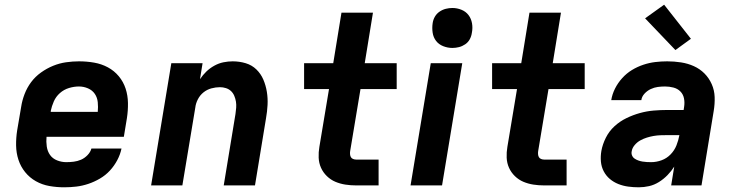

<svg xmlns="http://www.w3.org/2000/svg" viewBox="-20 -789 3140 817"><path d="M253 8Q221 8 190 2.5Q159 -3 132.5 -18Q106 -33 87 -56.5Q68 -80 58.5 -109Q49 -138 48.5 -170Q48 -202 53 -234L70 -334Q74 -361 84.5 -388.5Q95 -416 112.5 -439.5Q130 -463 154.5 -480.5Q179 -498 206 -509Q233 -520 261 -524Q289 -528 316 -528Q349 -528 380.5 -522.5Q412 -517 439 -502.5Q466 -488 485.5 -464.5Q505 -441 514.5 -412Q524 -383 524.5 -350.5Q525 -318 520 -286L507 -207H178Q176 -186 179 -165.5Q182 -145 193 -129.5Q204 -114 223 -106.5Q242 -99 262 -99Q278 -99 294 -101Q310 -103 325 -109.5Q340 -116 352.5 -129Q365 -142 369 -157H497Q492 -132 479 -107.5Q466 -83 447.5 -63Q429 -43 405 -29Q381 -15 355.5 -6.5Q330 2 304.5 5Q279 8 253 8ZM196 -313H396Q398 -334 396 -354Q394 -374 383.5 -389.5Q373 -405 354.5 -413Q336 -421 316 -421Q295 -421 273.5 -414.5Q252 -408 235 -393Q218 -378 209 -357.5Q200 -337 196 -317Z M623 0 709 -520H842L831 -452Q843 -470 858 -484.5Q873 -499 892 -509.5Q911 -520 931 -524Q951 -528 970 -528Q999 -528 1025.5 -520Q1052 -512 1071 -493.5Q1090 -475 1100.5 -450.5Q1111 -426 1115.5 -398.5Q1120 -371 1118.5 -342.5Q1117 -314 1112 -286L1065 0H932L982 -304Q984 -317 985 -330.5Q986 -344 984 -356.5Q982 -369 977 -381Q972 -393 963 -401.5Q954 -410 941.5 -414Q929 -418 916 -418Q898 -418 879.5 -413Q861 -408 846 -396Q831 -384 822 -366.5Q813 -349 811 -331L756 0Z M1496 0Q1472 0 1449.5 -3.5Q1427 -7 1407 -15.5Q1387 -24 1371 -39.5Q1355 -55 1346 -75Q1337 -95 1336 -118Q1335 -141 1339 -164L1380 -410H1274V-520H1398L1433 -735H1567L1532 -520H1668V-410H1514L1470 -146Q1469 -140 1469.5 -133Q1470 -126 1473 -120.5Q1476 -115 1482.5 -112.5Q1489 -110 1495 -110H1591V0Z M1727 0 1813 -520H1947L1861 0ZM1905 -585Q1885 -585 1866 -592.5Q1847 -600 1835.5 -615Q1824 -630 1821 -650Q1818 -670 1821 -690Q1823 -705 1830.5 -718Q1838 -731 1850.5 -739.5Q1863 -748 1877 -751.5Q1891 -755 1905 -755Q1925 -755 1943.5 -747.5Q1962 -740 1973.5 -725Q1985 -710 1988.5 -690Q1992 -670 1988 -650Q1986 -635 1979 -622Q1972 -609 1959.5 -600.5Q1947 -592 1933 -588.5Q1919 -585 1905 -585Z M2296 0Q2272 0 2249.5 -3.5Q2227 -7 2207 -15.5Q2187 -24 2171 -39.5Q2155 -55 2146 -75Q2137 -95 2136 -118Q2135 -141 2139 -164L2180 -410H2074V-520H2198L2233 -735H2367L2332 -520H2468V-410H2314L2270 -146Q2269 -140 2269.5 -133Q2270 -126 2273 -120.5Q2276 -115 2282.5 -112.5Q2289 -110 2295 -110H2391V0Z M2698 8Q2675 8 2653 5Q2631 2 2611 -6Q2591 -14 2575 -27.5Q2559 -41 2549 -60Q2539 -79 2537 -101.5Q2535 -124 2539 -147Q2544 -175 2558 -203Q2572 -231 2595 -252Q2618 -273 2646 -286.5Q2674 -300 2703 -308Q2732 -316 2761 -318.5Q2790 -321 2819 -321H2889L2891 -334Q2894 -353 2890.5 -370.5Q2887 -388 2875 -400Q2863 -412 2845.5 -416.5Q2828 -421 2810 -421Q2794 -421 2779 -419Q2764 -417 2749 -410Q2734 -403 2722.5 -390.5Q2711 -378 2709 -363H2581Q2585 -388 2597 -412Q2609 -436 2627.5 -456.5Q2646 -477 2669 -491Q2692 -505 2717.5 -513.5Q2743 -522 2768.5 -525Q2794 -528 2819 -528Q2849 -528 2878 -523.5Q2907 -519 2932.5 -507.5Q2958 -496 2977.5 -476.5Q2997 -457 3008.5 -431Q3020 -405 3021 -376Q3022 -347 3017 -317L2965 0H2836L2849 -80Q2837 -61 2820.5 -44Q2804 -27 2784 -14.5Q2764 -2 2742 3Q2720 8 2698 8ZM2751 -99Q2773 -99 2795 -107Q2817 -115 2833.5 -132Q2850 -149 2858.5 -170.5Q2867 -192 2871 -214H2819Q2804 -214 2790 -213.5Q2776 -213 2761.5 -210.5Q2747 -208 2732.5 -203.5Q2718 -199 2704.5 -191.5Q2691 -184 2680.5 -171.5Q2670 -159 2668 -145Q2666 -136 2669.5 -127.5Q2673 -119 2680.5 -114Q2688 -109 2696.5 -106Q2705 -103 2714 -101.5Q2723 -100 2732.5 -99.5Q2742 -99 2751 -99ZM2854 -576 2725 -711 2806 -769 2920 -624Z"/></svg>

Font: Iosevka Aile Extrabold Oblique
Style: Regular
Weight: 800
Italic angle: -9°
Designer: Belleve Invis
Foundry: Belleve Invis
Version: Version 31.1.0; ttfautohint (v1.8.4)